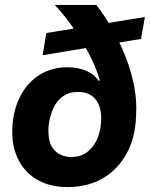

<svg xmlns="http://www.w3.org/2000/svg" viewBox="-20 -749 610 779"><path d="M253 10Q200 10 157.5 -7Q115 -24 85.5 -56Q56 -88 41.5 -132.5Q27 -177 30 -232Q34 -304 62.5 -359Q91 -414 140 -445Q189 -476 253 -476Q296 -476 329.5 -462Q363 -448 380 -421L385 -423Q370 -476 341.5 -530Q313 -584 277.5 -635.5Q242 -687 202 -729H371Q407 -682 438 -627Q469 -572 491.5 -513.5Q514 -455 525 -395.5Q536 -336 532 -278Q529 -190 493.5 -125.5Q458 -61 397 -25.5Q336 10 253 10ZM270 -112Q307 -112 332.5 -131Q358 -150 372.5 -181Q387 -212 390 -252Q392 -277 388 -299Q384 -321 373 -338.5Q362 -356 343 -366Q324 -376 296 -376Q260 -376 234.5 -357.5Q209 -339 195 -307Q181 -275 177 -236Q175 -207 179.5 -183.5Q184 -160 196.5 -144.5Q209 -129 227.5 -120.5Q246 -112 270 -112ZM153 -525 168 -615 568 -680 552 -591Z"/></svg>

Font: Mona Sans ExtraLight
Style: Bold Italic
Weight: 700
Italic angle: -11.6951°
Version: Version 2.000